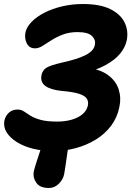

<svg xmlns="http://www.w3.org/2000/svg" viewBox="-29 -736 656 957"><path d="M215 201Q170 201 152 175Q134 149 139 120Q143 102 152 74.5Q161 47 169.5 21Q178 -5 181 -19Q185 -41 202 -56Q219 -71 241 -79.5Q263 -88 282 -88Q301 -88 312.5 -79Q324 -70 320 -49Q312 -11 307 24Q302 59 298 87Q294 115 291 131Q286 158 264.5 179.5Q243 201 215 201ZM238 17Q184 17 137 5.5Q90 -6 55.5 -27.5Q21 -49 4 -76.5Q-13 -104 -7 -136Q-1 -160 16 -175Q33 -190 58 -190Q77 -190 90.5 -180.5Q104 -171 122.5 -159.5Q141 -148 172 -139Q203 -130 256 -130Q296 -130 328.5 -139.5Q361 -149 382 -166.5Q403 -184 409 -210Q413 -230 403.5 -244.5Q394 -259 365 -268.5Q336 -278 277 -283Q222 -289 196.5 -308Q171 -327 178 -362Q180 -374 188 -385Q196 -396 211 -403Q228 -411 257.5 -418.5Q287 -426 321 -434Q378 -449 408.5 -467.5Q439 -486 444 -513Q449 -537 429.5 -556.5Q410 -576 357 -576Q317 -576 285 -564Q253 -552 227.5 -535.5Q202 -519 182.5 -507Q163 -495 146 -495Q117 -495 104.5 -520Q92 -545 98 -575Q104 -602 129 -627.5Q154 -653 193 -673Q232 -693 281.5 -704.5Q331 -716 384 -716Q469 -716 520 -691Q571 -666 591.5 -625Q612 -584 603 -536Q596 -501 570 -469Q544 -437 495 -410.5Q446 -384 369 -365L398 -399Q468 -392 508.5 -362.5Q549 -333 562.5 -290.5Q576 -248 566 -203Q556 -151 525 -109.5Q494 -68 448 -40Q402 -12 348 2.5Q294 17 238 17Z"/></svg>

Font: Shantell Sans
Style: Bold Italic
Weight: 700
Italic angle: -11°
Designer: Stephen Nixon, Anya Danilova, Shantell Martin
Foundry: Arrow Type
Version: Version 1.011;[c5ecc13dd]